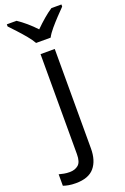

<svg xmlns="http://www.w3.org/2000/svg" viewBox="-242 -822 727 1117"><g transform="rotate(-20 121.5 -263.0)"><path d="M22 240Q-3 240 -22 236.5Q-41 233 -55 228V157Q-40 161 -24 164Q-8 167 11 167Q43 167 64 149.5Q85 132 85 83V-536H173V80Q173 155 137 197.5Q101 240 22 240ZM83 -606Q70 -629 48 -655.5Q26 -682 2 -708Q-22 -734 -40 -753V-766H20Q46 -749 74 -725Q102 -701 127 -674Q154 -701 182 -725Q210 -749 236 -766H298V-753Q279 -734 254.5 -708Q230 -682 207.5 -655.5Q185 -629 173 -606Z"/></g></svg>

Font: RS Noto Sans
Style: Regular
Weight: 400
Designer: Monotype Design Team
Foundry: Monotype Imaging Inc.
Version: Version 3.10